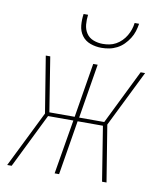

<svg xmlns="http://www.w3.org/2000/svg" viewBox="-84 -820 767 889"><g transform="rotate(10 300.0 -375.0)"><path d="M10 0 141 -265 98 -530H119L160 -274H279L321 -530H342L300 -274H418L544 -530H565L434 -265L477 0H456L415 -256H296L254 0H233L276 -256H157L31 0ZM345 -610Q318 -610 293 -619Q268 -628 253 -648.5Q238 -669 235.5 -696Q233 -723 237 -750H258Q255 -727 257 -704Q259 -681 271 -663Q283 -645 304 -637Q325 -629 348 -629Q364 -629 379.5 -632Q395 -635 409.5 -643Q424 -651 436 -663Q448 -675 456.5 -689.5Q465 -704 470 -719Q475 -734 477 -750H498Q495 -731 489.5 -713.5Q484 -696 473.5 -679.5Q463 -663 449 -649Q435 -635 417.5 -626Q400 -617 381.5 -613.5Q363 -610 345 -610Z"/></g></svg>

Font: Iosevka Curly Thin Extended
Style: Italic
Weight: 100
Width: 7
Italic angle: -9°
Monospace: yes
Designer: Belleve Invis
Foundry: Belleve Invis
Version: Version 11.1.0; ttfautohint (v1.8.3)